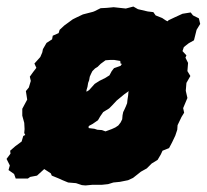

<svg xmlns="http://www.w3.org/2000/svg" viewBox="-63 -544 631 586"><path d="M-37 -25 -33 -39 -43 -59 -31 -75 -32 -84 -16 -98 3 -112 8 -129 14 -132 11 -138 12 -150 11 -169 5 -191V-212L20 -240L16 -266L25 -277L31 -297L28 -310L38 -324L48 -337L42 -350L60 -370L66 -384L68 -394L79 -413L96 -424L98 -435L116 -443L119 -453L133 -466L159 -485L169 -490L190 -500L221 -508L226 -510L244 -519L263 -520L284 -522L321 -518L344 -524L358 -516L388 -509L405 -507L412 -497L432 -489L444 -481L449 -479L451 -482L470 -491L494 -502L519 -506L526 -497L544 -488L548 -471L537 -453L533 -437L529 -421L513 -412L504 -405L498 -400L494 -388L506 -375L503 -368L511 -352L509 -327L518 -312L506 -291L504 -267L509 -245L496 -214L499 -200L491 -187L479 -162L478 -148L472 -130L462 -109L453 -92L433 -84L428 -73L418 -56L400 -45L385 -30L367 -20L357 -12L343 -1L328 6L303 11L283 13L267 18L248 20H219L198 22L187 21L169 15L145 13L128 6L117 1L95 -8L92 -15L72 -28L50 -8L29 -4L22 1H2H-15L-20 -13ZM201 -269V-264L209 -269L226 -288L240 -297L258 -306L271 -314L278 -327L285 -336L305 -343L309 -349L305 -350L304 -358L286 -361H272L259 -360L244 -349L235 -340L227 -335L219 -327L215 -319L211 -310L209 -299L206 -291L204 -279ZM259 -143 278 -150 289 -155 298 -161 305 -170 310 -180 311 -192 313 -202 316 -208 321 -219 325 -229 326 -239 328 -252 329 -263 330 -266 316 -256 293 -237 279 -222 270 -213 252 -202 243 -189 236 -177 220 -166 209 -160 207 -157 208 -153 225 -151 234 -148 248 -147Z"/></svg>

Font: Winky Rough ExtraBold
Style: Italic
Weight: 800
Italic angle: -8.97852°
Designer: Simon Atzbach
Foundry: typofactur
Version: Version 1.206; ttfautohint (v1.8.4.7-5d5b)